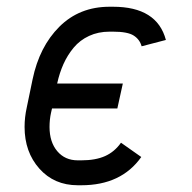

<svg xmlns="http://www.w3.org/2000/svg" viewBox="-20 -532 565 564"><path d="M208.5 12.2Q139.2 12.2 95.7 -36.6Q52.2 -85.4 52.2 -159.2Q52.2 -187.5 58.6 -216.3L75.7 -298.8Q95.7 -395 154.5 -453.6Q213.4 -512.2 301.8 -512.2H312Q441.4 -512.2 467.3 -414.6L396 -396Q390.6 -416 372.8 -427.5Q355 -439 312 -439H301.8Q268.6 -439 241.7 -426.5Q214.8 -414.1 196.5 -392.1Q178.2 -370.1 166.5 -344Q154.8 -317.9 147.9 -286.6H340.8L324.7 -213.4H132.8L129.9 -200.7Q125.5 -181.2 125.5 -159.2Q125.5 -114.7 148.2 -87.9Q170.9 -61 208.5 -61H218.8Q260.7 -61 288.6 -73.5Q316.4 -85.9 335.4 -112.8L395 -70.8Q336.4 12.2 218.8 12.2Z"/></svg>

Font: Anka/Coder Condensed
Style: Italic
Weight: 400
Width: 4
Italic angle: -12°
Monospace: yes
Version: Version 001.100